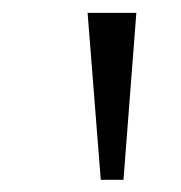

<svg xmlns="http://www.w3.org/2000/svg" viewBox="-20 -748 288 306"><path d="M140.6 -461.4 119.6 -727.5H197.3L176.8 -461.4Z"/></svg>

Font: Inter 18pt Light
Style: Regular
Weight: 300
Designer: Rasmus Andersson
Foundry: rsms
Version: Version 4.001;git-66647c0bb